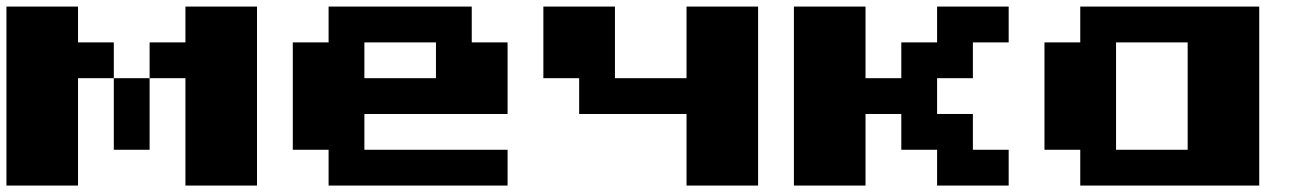

<svg xmlns="http://www.w3.org/2000/svg" viewBox="-20 -576 4040 596"><path d="M444.4 -111.1H333.3V-333.3H444.4ZM555.6 -444.4V-555.6H777.8V0H555.6V-333.3H444.4V-444.4ZM222.2 -333.3V0H0V-555.6H222.2V-444.4H333.3V-333.3Z M1444.4 -555.6V-444.4H1555.6V-222.2H1111.1V-111.1H1555.6V0H1000V-111.1H888.9V-444.4H1000V-555.6ZM1333.3 -444.4H1111.1V-333.3H1333.3Z M1777.8 -333.3H1666.7V-555.6H1888.9V-333.3H2111.1V-555.6H2333.3V0H2111.1V-222.2H1777.8Z M2444.4 0V-555.6H2666.7V-333.3H2777.8V-444.4H2888.9V-555.6H3111.1V-444.4H3000V-333.3H2888.9V-222.2H3000V-111.1H3111.1V0H2888.9V-111.1H2777.8V-222.2H2666.7V0Z M3444.4 -111.1H3666.7V-444.4H3444.4ZM3333.3 -111.1H3222.2V-444.4H3333.3V-555.6H3888.9V0H3333.3Z"/></svg>

Font: Pixeloid Sans
Style: Bold
Weight: 700
Monospace: yes
Designer: GGBot
Version: 0.3